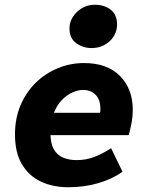

<svg xmlns="http://www.w3.org/2000/svg" viewBox="-20 -775 640 807"><path d="M267 12Q203 12 152.5 -11.5Q102 -35 72.5 -84Q43 -133 43 -210Q43 -278 66.5 -333Q90 -388 130.5 -427.5Q171 -467 223.5 -488.5Q276 -510 333 -510Q431 -510 484.5 -455.5Q538 -401 538 -314Q538 -282 531.5 -251Q525 -220 521 -207H154L170 -301H437L396 -279Q398 -288 400 -297.5Q402 -307 402 -317Q402 -356 382 -376.5Q362 -397 329 -397Q308 -397 283.5 -386Q259 -375 238.5 -353Q218 -331 205 -297Q192 -263 192 -216Q192 -172 206.5 -147Q221 -122 246.5 -112Q272 -102 301 -102Q343 -102 378 -116Q413 -130 447 -152L495 -53Q451 -22 392.5 -5Q334 12 267 12ZM365 -573Q329 -573 300.5 -593.5Q272 -614 272 -655Q272 -682 286.5 -704.5Q301 -727 325 -741Q349 -755 378 -755Q419 -755 445.5 -734Q472 -713 472 -673Q472 -630 440.5 -601.5Q409 -573 365 -573Z"/></svg>

Font: Source Code Pro ExtraLight ExtraBold
Style: Italic
Weight: 800
Italic angle: -11°
Monospace: yes
Version: Version 1.016;hotconv 1.0.116;makeotfexe 2.5.65601